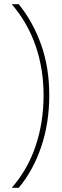

<svg xmlns="http://www.w3.org/2000/svg" viewBox="-20 -734 295 912"><path d="M214 -282Q214 -149 175.5 -36Q137 77 69 158H36Q113 69 150 -43Q187 -155 187 -281Q187 -406 149.5 -515.5Q112 -625 36 -714H69Q137 -630 175.5 -521.5Q214 -413 214 -282Z"/></svg>

Font: Noto Sans Khmer Thin
Style: Regular
Weight: 250
Version: Version 2.003